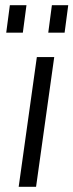

<svg xmlns="http://www.w3.org/2000/svg" viewBox="-20 -720 283 740"><path d="M52 0 122 -500H189L119 0ZM4 -594 18 -700H82L68 -594ZM166 -594 180 -700H243L229 -594Z"/></svg>

Font: Gudea
Style: Italic
Weight: 400
Version: Version 1.002